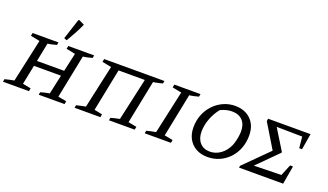

<svg xmlns="http://www.w3.org/2000/svg" viewBox="-73 -1290 3074 1800"><g transform="rotate(20 1463.5 -390.0)"><path d="M0 0 5 -27Q29 -33 52 -38.5Q75 -44 97 -47L191 -476L99 -494L105 -524H363L358 -497Q328 -490 310 -485Q292 -480 270 -478L233 -292H504L545 -476L455 -494L461 -524H719L714 -497Q687 -490 666.5 -485Q646 -480 623 -478L536 -46L620 -30L614 0H357L361 -26Q383 -33 405.5 -38.5Q428 -44 450 -47L492 -239H222L183 -46L265 -30L259 0ZM428 -569 400 -580 466 -782 475 -788 530 -761Q510 -716 484 -667.5Q458 -619 428 -569Z M982 -470 897 -46 977 -30 972 0H714L719 -27Q745 -33 767 -38Q789 -43 811 -47L905 -476L813 -494L819 -524H1420L1415 -497Q1383 -490 1363.5 -485Q1344 -480 1323 -478L1236 -46L1320 -30L1314 0H1058L1062 -26Q1084 -32 1105 -37.5Q1126 -43 1150 -47L1244 -470Z M1414 0 1419 -27Q1443 -33 1466 -38.5Q1489 -44 1511 -47L1605 -476L1513 -494L1519 -524H1780L1775 -497Q1748 -490 1727.5 -485Q1707 -480 1684 -478L1597 -46L1681 -30L1676 0Z M2041 8Q1976 8 1927 -19Q1878 -46 1851 -95Q1824 -144 1824 -210Q1824 -278 1847 -336Q1870 -394 1911.5 -438Q1953 -482 2008 -507Q2063 -532 2126 -532Q2191 -532 2240 -505Q2289 -478 2315.5 -429.5Q2342 -381 2342 -314Q2342 -246 2319.5 -187Q2297 -128 2256 -84.5Q2215 -41 2160.5 -16.5Q2106 8 2041 8ZM2045 -47Q2103 -47 2152.5 -83Q2202 -119 2229 -182Q2237 -202 2243.5 -228.5Q2250 -255 2253.5 -281Q2257 -307 2257 -325Q2257 -395 2219.5 -434Q2182 -473 2115 -473Q2060 -473 2001 -445Q1958 -392 1933.5 -326.5Q1909 -261 1909 -198Q1909 -129 1945.5 -88Q1982 -47 2045 -47Z M2355 0 2358 -19 2597 -257 2451 -498 2454 -524H2878L2851 -364H2823L2812 -476L2556 -480L2683 -274L2681 -267L2479 -65L2752 -71L2798 -183H2827L2795 0Z"/></g></svg>

Font: Piazzolla SC
Style: Italic
Weight: 400
Italic angle: -11.3°
Designer: Juan Pablo del Peral
Foundry: Huerta Tipografica
Version: Version 1.330